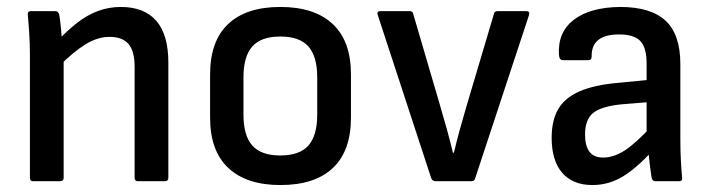

<svg xmlns="http://www.w3.org/2000/svg" viewBox="-20 -521 2041 552"><path d="M377 0Q367 0 367 -10V-329Q367 -374 349.5 -394.5Q332 -415 295 -415Q261 -415 226.5 -394Q192 -373 148 -329L143 -401Q173 -433 202 -455.5Q231 -478 262 -489.5Q293 -501 327 -501Q395 -501 429.5 -461Q464 -421 464 -341V-10Q464 0 454 0ZM75 0Q66 0 66 -10V-366Q66 -395 64 -426Q62 -457 60 -477Q58 -489 69 -489H139Q147 -489 150 -480Q153 -465 155.5 -437.5Q158 -410 159 -390L163 -360V-10Q163 0 152 0Z M786 11Q689 11 636.5 -38Q584 -87 584 -183V-307Q584 -403 636 -452Q688 -501 786 -501Q884 -501 936.5 -452Q989 -403 989 -307V-183Q989 -87 937 -38Q885 11 786 11ZM786 -74Q841 -74 866.5 -102.5Q892 -131 892 -191V-299Q892 -359 866.5 -387.5Q841 -416 786 -416Q731 -416 705.5 -387.5Q680 -359 680 -299V-191Q680 -131 705.5 -102.5Q731 -74 786 -74Z M1233 0Q1224 0 1220 -8L1066 -478Q1062 -489 1074 -489H1157Q1167 -489 1168 -481L1246 -215Q1256 -181 1265 -148.5Q1274 -116 1282 -82H1285Q1293 -116 1302 -148.5Q1311 -181 1321 -215L1400 -481Q1401 -489 1411 -489H1493Q1504 -489 1501 -478L1346 -8Q1344 0 1335 0Z M1864 0Q1855 0 1853 -12Q1851 -24 1848 -49Q1845 -74 1844 -96L1839 -128V-338Q1839 -384 1821 -403Q1803 -422 1760 -422Q1680 -422 1681 -359Q1681 -348 1672 -348H1598Q1588 -348 1587 -364Q1583 -428 1629.5 -464Q1676 -500 1763 -501Q1851 -501 1893.5 -461.5Q1936 -422 1936 -337V-122Q1936 -87 1937.5 -59.5Q1939 -32 1941 -11Q1943 0 1932 0ZM1683 11Q1627 11 1596.5 -24Q1566 -59 1566 -125Q1566 -175 1585 -207.5Q1604 -240 1646.5 -258.5Q1689 -277 1759 -283L1852 -292V-228L1766 -221Q1708 -215 1685 -196Q1662 -177 1662 -134Q1662 -102 1674.5 -85Q1687 -68 1714 -68Q1745 -68 1777 -89Q1809 -110 1856 -161L1859 -91Q1811 -38 1770.5 -13.5Q1730 11 1683 11Z"/></svg>

Font: Sofia Sans Semi Condensed SemiBold
Style: Regular
Weight: 600
Designer: Botio Nikoltchev, Ani Petrova
Foundry: lettersoup
Version: Version 4.100